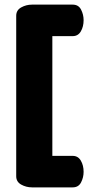

<svg xmlns="http://www.w3.org/2000/svg" viewBox="-20 -788 395 829"><path d="M118 21Q93 21 71.5 9Q50 -3 50 -27V-720Q50 -744 71.5 -756Q93 -768 118 -768H294Q319 -768 330 -746.5Q341 -725 341 -701Q341 -673 329 -652.5Q317 -632 294 -632H206V-115H294Q317 -115 329 -94.5Q341 -74 341 -46Q341 -22 330 -0.5Q319 21 294 21Z"/></svg>

Font: Dosis ExtraLight ExtraBold
Style: Regular
Weight: 800
Version: Version 3.001; ttfautohint (v1.8.2)